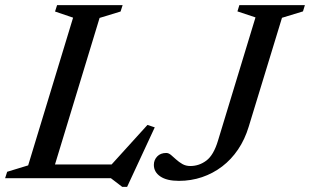

<svg xmlns="http://www.w3.org/2000/svg" viewBox="-41 -696 1211 750"><path d="M348 -626 157.5 0H-21L-13 -25L69 -50L244.5 -627L174 -651L182 -676H438L430 -651ZM379 -36 535 -208 563.5 -198.5 455.5 34H436.5L392 0H93.5L111.5 -53.5H425ZM930.5 -201Q915.5 -151.5 889 -112.2Q862.5 -73 826.8 -45.8Q791 -18.5 748.2 -4Q705.5 10.5 658 10.5Q610.5 10.5 585.2 -6.8Q560 -24 560 -52Q560 -71 573 -84.8Q586 -98.5 608.5 -98.5Q617.5 -98.5 626.8 -90.8Q636 -83 647 -73Q658 -63 671.5 -55.2Q685 -47.5 702.5 -47.5Q737 -47.5 765.2 -68.8Q793.5 -90 810.5 -146.5L957 -628L886.5 -651.5L894 -676H1150L1142.5 -651.5L1060.5 -626.5Z"/></svg>

Font: Newsreader 16pt 16pt Medium
Style: Italic
Weight: 500
Italic angle: -17°
Version: Version 1.003